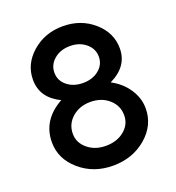

<svg xmlns="http://www.w3.org/2000/svg" viewBox="-128 -803 836 910"><g transform="rotate(-20 289.5 -348.5)"><path d="M289 3Q191 3 122 -56.5Q53 -116 53 -200Q53 -312 163 -373Q70 -418 70 -509Q70 -588 134 -644Q198 -700 289 -700Q380 -700 444 -644Q508 -588 508 -509Q508 -418 412 -372Q464 -345 495 -298.5Q526 -252 526 -200Q526 -115 457 -56Q388 3 289 3ZM160 -204Q160 -159 197 -128Q234 -97 289 -97Q345 -97 382 -127.5Q419 -158 419 -204Q419 -253 382 -285.5Q345 -318 289 -318Q234 -318 197 -285.5Q160 -253 160 -204ZM209 -573Q177 -546 177 -506Q177 -466 209 -440Q241 -414 289 -414Q337 -414 369 -440Q401 -466 401 -506Q401 -546 369 -573Q337 -600 289 -600Q241 -600 209 -573Z"/></g></svg>

Font: Easer Grotesk
Style: Regular
Weight: 400
Designer: Boardeaser, Bonnie Shaver-Troup, Thomas Jockin
Foundry: Lexend
Version: Version 1.008;Glyphs 3.1.2 (3151)